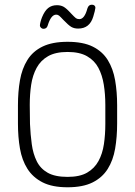

<svg xmlns="http://www.w3.org/2000/svg" viewBox="-20 -783 572 813"><path d="M476 -337Q476 -394 467.5 -443Q459 -492 436.5 -528.5Q414 -565 373 -585.5Q332 -606 266 -606Q202 -606 160.5 -586Q119 -566 96 -529Q73 -492 64.5 -443Q56 -394 56 -337V-260Q56 -203 64.5 -154Q73 -105 96 -68.5Q119 -32 160 -11Q201 10 266 10Q331 10 372 -10.5Q413 -31 436 -67.5Q459 -104 467.5 -153.5Q476 -203 476 -260ZM107 -258 106 -339Q106 -384 112 -424Q118 -464 135 -495.5Q152 -527 183.5 -545Q215 -563 266 -563Q317 -563 348.5 -545Q380 -527 396.5 -496Q413 -465 419.5 -424.5Q426 -384 426 -339V-258Q426 -213 420 -172.5Q414 -132 397 -101Q380 -70 349 -52Q318 -34 266 -34Q213 -34 182 -51.5Q151 -69 135.5 -100.5Q120 -132 114.5 -172.5Q109 -213 107 -258ZM384 -750Q384 -756 380 -759.5Q376 -763 370 -763H368Q355 -763 350 -747Q338 -702 316 -702Q307 -702 301.5 -706Q296 -710 280 -727Q261 -748 249 -754.5Q237 -761 221 -761Q199 -761 184 -749Q169 -737 158 -710Q154 -700 151.5 -690Q149 -680 149 -675Q149 -670 153.5 -665.5Q158 -661 164 -661Q171 -661 175.5 -664.5Q180 -668 182 -675Q196 -721 218 -721Q225 -721 230.5 -716.5Q236 -712 248 -699Q270 -676 282 -669Q294 -662 311 -662Q360 -662 375 -713Q378 -722 381 -734.5Q384 -747 384 -750Z"/></svg>

Font: Beiruti Light
Style: Regular
Weight: 300
Designer: Arlette Boutros
Foundry: Boutros
Version: Version 1.41